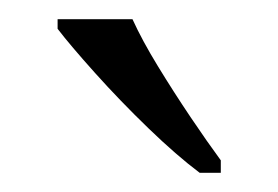

<svg xmlns="http://www.w3.org/2000/svg" viewBox="-20 -786 290 200"><path d="M188 -606Q164 -624 134.5 -652.5Q105 -681 79 -710Q53 -739 40 -756V-766H118Q128 -744 144.5 -717Q161 -690 178.5 -664Q196 -638 210 -619V-606Z"/></svg>

Font: Noto Serif Hentaigana Light
Style: Regular
Weight: 300
Designer: Kazuhiro Yamada
Foundry: nipponia
Version: Version 1.000; ttfautohint (v1.8.4.7-5d5b)